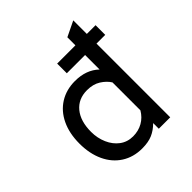

<svg xmlns="http://www.w3.org/2000/svg" viewBox="-198 -861 1011 1011"><g transform="rotate(-45 308.0 -355.0)"><path d="M505 0H420V-42Q393 -15 362 -1.5Q331 12 285 12Q220 12 171 -19.5Q122 -51 95.5 -108Q69 -165 69 -240Q69 -316 96 -372.5Q123 -429 172 -459.5Q221 -490 285 -490Q369 -490 420 -441V-549H284V-621H420V-681L505 -722V-621H570V-549H505ZM420 -137V-345Q403 -372 372 -391.5Q341 -411 296 -411Q231 -411 193.5 -365.5Q156 -320 156 -240Q156 -194 173.5 -154Q191 -114 222.5 -90.5Q254 -67 296 -67Q336 -67 368 -85Q400 -103 420 -137Z"/></g></svg>

Font: Overpass Mono
Style: Regular
Weight: 400
Monospace: yes
Designer: Delve Withrington, Dave Bailey
Foundry: Delve Fonts
Version: Version 1.000;DELV;Overpass